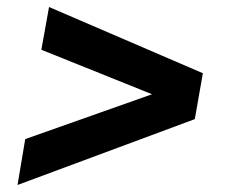

<svg xmlns="http://www.w3.org/2000/svg" viewBox="-20 -534 643 548"><path d="M30 -6 52 -137 414 -265 98 -392 120 -514 559 -325 536 -194Z"/></svg>

Font: Archivo SemiCondensed ExtraBold
Style: Italic
Weight: 800
Width: 4
Italic angle: -10°
Designer: Hector Gatti
Foundry: Omnibus-Type
Version: Version 2.001